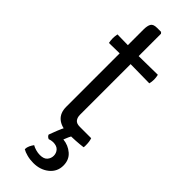

<svg xmlns="http://www.w3.org/2000/svg" viewBox="-284 -667 906 906"><g transform="rotate(45 168.5 -214.0)"><path d="M105.5 -595Q105.5 -619.5 112.8 -632.5Q120 -645.5 145 -645.5H172L178 -639V-98.5Q178 -80.5 186.8 -69Q195.5 -57.5 217.5 -57.5H293.5Q299.5 -41 299.5 -17.5Q299.5 -13.5 299.5 -9.5Q299.5 -5.5 298.5 -2Q275 1 250.5 2.5Q226 4 197 4Q155 4 130.2 -17.2Q105.5 -38.5 105.5 -79ZM304.5 -491.5Q308 -476 308 -463Q308 -448.5 304.5 -434.5L153.5 -436.5L35 -434.5Q32 -448.5 32 -463Q32 -476 35 -491.5L153 -489.5ZM139.5 72.5Q145.5 55 155 31.8Q164.5 8.5 172.5 -6.5H226Q221.5 1 214.8 15.8Q208 30.5 205 39.5Q240.5 43 266.5 65.5Q292.5 88 292.5 126.5Q292.5 167 261 192.8Q229.5 218.5 183 218.5Q160.5 218.5 140.5 213.2Q120.5 208 108.5 200.5Q109 187.5 114.2 176.5Q119.5 165.5 126.5 156Q136.5 162 150.8 166Q165 170 178.5 170Q205 170 216.2 156.5Q227.5 143 227.5 126Q227.5 108.5 216 95.5Q204.5 82.5 179.5 82.5Q173.5 82.5 166.8 84Q160 85.5 155 87.5Q143 82.5 139.5 72.5Z"/></g></svg>

Font: Signika
Style: Regular
Weight: 300
Designer: Anna Giedry
Foundry: Anna Giedry
Version: Version 2.000